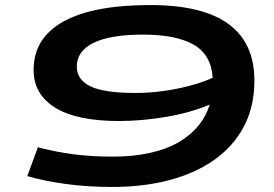

<svg xmlns="http://www.w3.org/2000/svg" viewBox="-20 -730 1083 760"><path d="M575 -710Q987 -710 987 -411Q987 -309 946 -230.5Q905 -152 830 -98.5Q755 -45 652 -17.5Q549 10 424 10Q325 10 238.5 -2Q152 -14 88 -33L130 -147Q203 -128 273 -119Q343 -110 428 -110Q506 -110 572.5 -124.5Q639 -139 689 -168Q733 -194 764 -231Q795 -268 810 -316Q735 -284 638.5 -267.5Q542 -251 451 -251Q283 -251 198 -304Q113 -357 113 -453Q113 -579 230.5 -644.5Q348 -710 575 -710ZM284 -466Q284 -415 337.5 -388.5Q391 -362 517 -362Q570 -362 625 -369.5Q680 -377 731 -390.5Q782 -404 822 -422Q816 -514 746 -553.5Q676 -593 547 -593Q417 -593 350.5 -560.5Q284 -528 284 -466Z"/></svg>

Font: Georama ExtraExtended SemiBold
Style: Italic
Weight: 600
Width: 8
Italic angle: -9°
Designer: Jean-Baptiste Levee
Foundry: Production Type
Version: Version 1.000